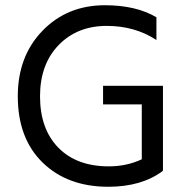

<svg xmlns="http://www.w3.org/2000/svg" viewBox="-20 -706 710 734"><path d="M603 -53Q522 8 394 8Q238 8 143 -84.5Q48 -177 48 -338Q48 -491 142.5 -588.5Q237 -686 381 -686Q500 -686 578 -640V-553Q496 -607 388 -607Q275 -607 204 -533.5Q133 -460 133 -338Q133 -213 203 -141.5Q273 -70 396 -70Q464 -70 522 -97V-307H374V-378H603V-56H602Z"/></svg>

Font: Hind Siliguri
Style: Regular
Weight: 400
Designer: Jyotish Sonowal
Foundry: Indian Type Foundry
Version: Version 1.000;PS 1.0;hotconv 1.0.86;makeotf.lib2.5.63406; tt